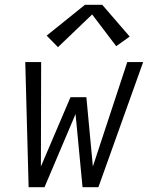

<svg xmlns="http://www.w3.org/2000/svg" viewBox="-20 -778 640 798"><path d="M99 0 85 -520H151L150 -86L273 -374H339L366 -86L509 -520H575L389 0H323L294 -304L165 0ZM221 -582 174 -630 333 -758H405L519 -626L463 -586L363 -718Z"/></svg>

Font: Iosevka SS04 Lt Ex Obl
Style: Regular
Weight: 300
Width: 7
Italic angle: -9°
Monospace: yes
Designer: Belleve Invis
Foundry: Belleve Invis
Version: Version 19.0.0; ttfautohint (v1.8.4)